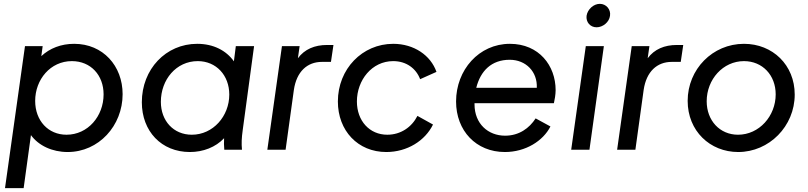

<svg xmlns="http://www.w3.org/2000/svg" viewBox="-20 -779 4204 999"><path d="M6 200H103L141 -76C181 -21 252 12 332 12C494 12 618 -125 618 -289C618 -436 516 -551 366 -551C298 -551 239 -528 195 -487L202 -539H110ZM163 -254C163 -365 242 -461 354 -461C452 -461 519 -388 519 -288C519 -174 437 -78 326 -78C231 -78 163 -151 163 -254Z M968 12C1037 12 1102 -13 1146 -60C1145 -39 1145 -21 1147 0H1239C1236 -33 1237 -60 1243 -103L1302 -539H1207L1197 -460C1157 -516 1091 -551 1006 -551C843 -551 718 -419 718 -247C718 -96 820 12 968 12ZM817 -249C817 -365 897 -461 1009 -461C1105 -461 1173 -387 1173 -287C1173 -175 1089 -78 978 -78C883 -78 817 -150 817 -249Z M1371 0H1466L1509 -311C1523 -407 1579 -457 1655 -457H1702L1715 -545H1682C1617 -545 1565 -523 1530 -476L1539 -539H1447Z M1990 12C2099 12 2192 -47 2233 -131L2152 -176C2122 -117 2065 -78 1995 -78C1903 -78 1837 -150 1837 -251C1837 -362 1915 -461 2026 -461C2094 -461 2145 -423 2166 -367L2251 -405C2221 -491 2134 -551 2026 -551C1865 -551 1738 -420 1738 -251C1738 -99 1842 12 1990 12Z M2607 12C2715 12 2806 -46 2844 -121L2767 -163C2734 -112 2681 -73 2608 -73C2520 -73 2449 -135 2449 -236V-242H2862C2866 -259 2871 -288 2871 -310C2871 -437 2785 -551 2633 -551C2472 -551 2353 -415 2353 -251C2353 -99 2457 12 2607 12ZM2458 -322C2480 -410 2537 -468 2632 -468C2717 -468 2777 -405 2773 -322Z M2952 0H3047L3122 -539H3028ZM3032 -697C3028 -664 3051 -637 3084 -637C3117 -637 3150 -664 3154 -697C3159 -730 3134 -759 3101 -759C3068 -759 3037 -730 3032 -697Z M3191 0H3286L3329 -311C3343 -407 3399 -457 3475 -457H3522L3535 -545H3502C3437 -545 3385 -523 3350 -476L3359 -539H3267Z M3821 12C3982 12 4115 -122 4115 -287C4115 -441 4000 -551 3851 -551C3688 -551 3558 -419 3558 -254C3558 -98 3674 12 3821 12ZM3657 -252C3657 -366 3742 -461 3851 -461C3947 -461 4016 -388 4016 -288C4016 -175 3930 -78 3820 -78C3725 -78 3657 -152 3657 -252Z"/></svg>

Font: Mluvka Medium
Style: Italic
Weight: 500
Italic angle: -8°
Designer: Modified by Jiří Krblich, Original typeface by Gumpita Rahayu
Foundry: Gumpita Rahayu & Jiří Krblich
Version: Version 2.000;Glyphs 3.1.1 (3134)